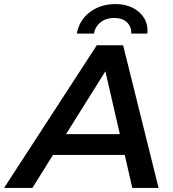

<svg xmlns="http://www.w3.org/2000/svg" viewBox="-78 -922 847 942"><path d="M-58 0 397 -700H526L700 0H571L534 -162H182L81 0ZM510 -264 439 -572 246 -264ZM299 -757Q311 -824 363.5 -863Q416 -902 489 -902Q536 -902 572.5 -884Q609 -866 629 -833.5Q649 -801 645 -757H566Q567 -792 544.5 -813Q522 -834 482 -834Q443 -834 416 -813Q389 -792 383 -757Z"/></svg>

Font: Montserrat Thin SemiBold
Style: Italic
Weight: 600
Italic angle: -11.3°
Version: Version 9.000